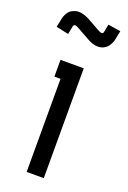

<svg xmlns="http://www.w3.org/2000/svg" viewBox="-147 -715 508 762"><g transform="rotate(20 107.5 -334.0)"><path d="M70.8 -393.1H44.9V-463.9H143.1V0H70.8ZM48.8 -668Q66.4 -668 91.8 -655.8L148.9 -624Q167.5 -613.8 169.9 -628.9L175.8 -660.2L229 -651.9L222.2 -618.2Q221.7 -614.3 220.2 -608.9Q218.8 -603.5 214.6 -595.2Q210.4 -586.9 204.6 -580.3Q198.7 -573.7 188.5 -568.8Q178.2 -564 165 -564Q144.5 -564 122.1 -577.1L64.9 -608.9Q57.1 -612.8 53.2 -612.8Q46.4 -612.8 44.9 -605L38.1 -570.8L-14.2 -582L-7.8 -613.8Q-4.4 -631.3 2.9 -643.1Q10.3 -654.8 19.5 -659.7Q28.8 -664.6 35.4 -666.3Q42 -668 48.8 -668Z"/></g></svg>

Font: Rawengulk
Style: Bold
Weight: 700
Version: Version 0.92